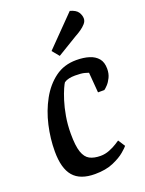

<svg xmlns="http://www.w3.org/2000/svg" viewBox="-142 -805 669 884"><g transform="rotate(-20 193.0 -363.0)"><path d="M167 10Q95 10 61.5 -29Q28 -68 28 -151Q28 -214 42.5 -277.5Q57 -341 86.5 -394.5Q116 -448 160 -480.5Q204 -513 264 -513Q300 -513 327 -504.5Q354 -496 369.5 -477.5Q385 -459 385 -427Q385 -403 376 -384.5Q367 -366 356 -354.5Q345 -343 339 -339H308L300 -438Q298 -439 282 -443.5Q266 -448 235 -448Q219 -448 205 -445Q191 -442 181 -435Q177 -430 168 -410Q159 -390 149 -358.5Q139 -327 132 -287Q125 -247 125 -202Q125 -143 135.5 -112.5Q146 -82 167 -71Q188 -60 220 -60Q242 -60 263.5 -68.5Q285 -77 300.5 -87Q316 -97 319 -99L341 -65Q336 -58 315 -40Q294 -22 257 -6Q220 10 167 10ZM200 -557 172 -591 314 -736Q343 -728 353 -712.5Q363 -697 363 -681Q363 -668 353 -656.5Q343 -645 328.5 -635Q314 -625 299 -617Z"/></g></svg>

Font: Faustina Medium
Style: Italic
Weight: 500
Italic angle: -8°
Designer: Alfonso Garcia
Foundry: http://www.omnibus-type.com
Version: Version 1.200